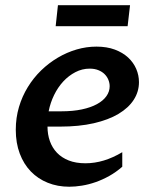

<svg xmlns="http://www.w3.org/2000/svg" viewBox="-20 -706 584 736"><path d="M245.6 9.8Q200.7 9.8 163.1 -5.4Q125.5 -20.5 98.1 -48.8Q70.8 -77.1 55.7 -117.4Q40.5 -157.7 40.5 -208.5Q40.5 -254.4 52.7 -295.7Q64.9 -336.9 86.7 -372.3Q108.4 -407.7 137.9 -436.3Q167.5 -464.8 201.9 -485.1Q236.3 -505.4 273.9 -516.4Q311.5 -527.3 349.6 -527.3Q389.6 -527.3 420.2 -515.9Q450.7 -504.4 471.2 -485.4Q491.7 -466.3 502.2 -441.9Q512.7 -417.5 512.7 -391.1Q512.7 -354.5 492.7 -323.5Q472.7 -292.5 434.3 -269.5Q396 -246.6 339.6 -233.6Q283.2 -220.7 210.9 -220.7H162.1Q162.1 -190.9 171.1 -165.3Q180.2 -139.6 198.2 -120.6Q216.3 -101.6 243.7 -90.8Q271 -80.1 307.6 -80.1Q342.8 -80.1 378.2 -90.8Q413.6 -101.6 448.7 -122.6V-66.9Q425.3 -46.4 399.2 -31.7Q373 -17.1 346.4 -7.8Q319.8 1.5 293.9 5.6Q268.1 9.8 245.6 9.8ZM323.7 -442.9Q294.9 -442.9 269 -429.4Q243.2 -416 222.4 -393.6Q201.7 -371.1 187.3 -341.6Q172.9 -312 166.5 -279.3H214.8Q259.3 -279.3 293.7 -286.6Q328.1 -293.9 351.8 -306.9Q375.5 -319.8 387.9 -337.4Q400.4 -355 400.4 -375.5Q400.4 -387.7 395.5 -399.9Q390.6 -412.1 381.1 -421.6Q371.6 -431.2 357.2 -437Q342.8 -442.9 323.7 -442.9ZM202.1 -686H478.5L469.2 -605.5H193.4Z"/></svg>

Font: Proza Libre
Style: Medium Italic
Weight: 500
Designer: Jasper de Waard
Foundry: Jasper de Waard
Version: Version 1.000; ttfautohint (v1.4.1.8-43bc)